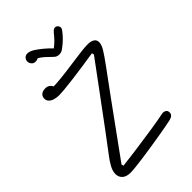

<svg xmlns="http://www.w3.org/2000/svg" viewBox="-279 -1063 1178 1178"><g transform="rotate(-45 310.0 -474.0)"><path d="M55.5 -50.5Q55.5 -75.5 70.2 -103.2Q85 -131 108 -160.5Q162 -230.5 370 -512.5Q471 -650 481 -663L477.5 -677Q369 -660 282 -648.8Q195 -637.5 151.5 -637Q133.5 -637 115.8 -641.8Q98 -646.5 86 -657.8Q74 -669 74 -686.5Q74 -699.5 80 -708.8Q86 -718 96.8 -722.8Q107.5 -727.5 121.5 -727.5Q138.5 -727.5 149.8 -720.5Q161 -713.5 166.5 -702.2Q172 -691 172 -679L149.5 -699Q187.5 -698.5 238.2 -704Q289 -709.5 358.5 -719.5Q410 -727 443 -730.8Q476 -734.5 497.5 -734.5Q526 -734.5 541.8 -724.2Q557.5 -714 557.5 -694Q557.5 -672.5 539.8 -643Q522 -613.5 480.5 -557Q457.5 -526 426.8 -483.8Q396 -441.5 360 -392.5Q242 -229.5 123.5 -66L127 -52.5Q157 -56 191 -60.2Q225 -64.5 261 -69.5Q428.5 -92 519.5 -110.5Q528.5 -112.5 537.5 -110.2Q546.5 -108 552.5 -101.5Q558.5 -95 558.5 -83.5Q558.5 -70.5 550 -62.2Q541.5 -54 524.5 -50Q492 -42.5 405.8 -28Q319.5 -13.5 238.2 -2.2Q157 9 128.5 9Q92 9 73.8 -7.8Q55.5 -24.5 55.5 -50.5ZM169 -899Q178.5 -886 193.5 -885Q208.5 -884 221 -891Q241.5 -878.5 257.2 -864.5Q273 -850.5 296.5 -827Q309 -814 328.5 -813Q348 -812 365 -824.5Q391 -843.5 410.2 -862.2Q429.5 -881 447.5 -905Q456.5 -916.5 454.5 -927.5Q452.5 -938.5 443 -945.5Q434 -951.5 423.8 -948.8Q413.5 -946 403.5 -934Q385 -911 369.8 -895.2Q354.5 -879.5 333.5 -863.5Q312 -886.5 286.8 -907.2Q261.5 -928 242 -940.5Q221 -953.5 204.2 -956Q187.5 -958.5 176 -950.5Q169 -945.5 164.8 -936.8Q160.5 -928 161.5 -918Q162.5 -908 169 -899Z"/></g></svg>

Font: Monaspace Radon Var
Style: Regular
Weight: 400
Designer: Riley Cran and the Lettermatic Team
Version: Version 1.000 (Monaspace Radon Var)